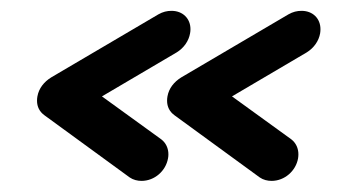

<svg xmlns="http://www.w3.org/2000/svg" viewBox="-20 -397 620 349"><path d="M528.2 -377.3C520 -377.3 512.4 -375.5 504.3 -370.9L309.6 -256.4C296.3 -248.2 286.9 -236.4 284.4 -221.8C283.9 -219.1 283.7 -216.5 283.7 -214C283.7 -203 288.2 -193.9 297.4 -187.3L452.1 -74.5C458.5 -70 466.4 -68.2 473.7 -68.2C497.4 -68.2 517.8 -86.4 521.8 -109.1C522.2 -111.6 522.4 -114.1 522.4 -116.5C522.4 -127.3 518.1 -137 509.7 -143.6L401.7 -221.8L537.6 -301.8C550.8 -310 559.5 -322.7 561.9 -336.4C562.3 -339 562.5 -341.5 562.5 -344C562.5 -363.5 548.4 -377.3 528.2 -377.3ZM291.8 -377.3C283.6 -377.3 276 -375.5 267.9 -370.9L73.2 -256.4C59.9 -248.2 50.6 -236.4 48 -221.8C47.5 -219.1 47.3 -216.5 47.3 -214C47.3 -203 51.8 -193.9 61 -187.3L215.7 -74.5C222.2 -70 230 -68.2 237.3 -68.2C261.1 -68.2 281.4 -86.4 285.4 -109.1C285.9 -111.6 286.1 -114.1 286.1 -116.5C286.1 -127.3 281.8 -137 273.3 -143.6L165.3 -221.8L301.2 -301.8C314.5 -310 323.1 -322.7 325.5 -336.4C326 -339 326.2 -341.5 326.2 -344C326.2 -363.5 312 -377.3 291.8 -377.3Z"/></svg>

Font: TudorRose
Style: BoldOblique
Weight: 500
Version: Version 001.000